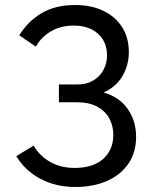

<svg xmlns="http://www.w3.org/2000/svg" viewBox="-20 -738 604 766"><path d="M45 -115 114 -157Q139 -115 181 -91.5Q223 -68 278 -68Q351 -68 391.5 -104Q432 -140 432 -200Q432 -238 415 -267.5Q398 -297 366 -313.5Q334 -330 288 -330H215V-401H289Q325 -401 351.5 -416.5Q378 -432 392.5 -458.5Q407 -485 407 -518Q407 -553 391 -579.5Q375 -606 345.5 -621Q316 -636 275 -636Q223 -636 184 -613.5Q145 -591 123 -552L57 -597Q91 -653 146 -685.5Q201 -718 279 -718Q344 -718 392 -695Q440 -672 467 -630Q494 -588 494 -530Q494 -478 468.5 -434.5Q443 -391 393 -369Q455 -352 489 -304Q523 -256 523 -192Q523 -129 491.5 -84Q460 -39 405.5 -15.5Q351 8 280 8Q203 8 141.5 -24.5Q80 -57 45 -115Z"/></svg>

Font: YasnoRaleway Medium
Style: Regular
Weight: 500
Designer: Matt McInerney, Pablo Impallari, Rodrigo Fuenzalida
Foundry: Matt McInerney, Pablo Impallari, Rodrigo Fuenzalida
Version: Version 4.026